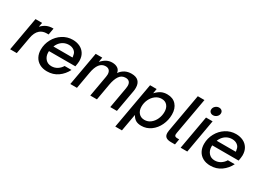

<svg xmlns="http://www.w3.org/2000/svg" viewBox="-25 -1662 3751 2755"><g transform="rotate(30 1851.0 -284.5)"><path d="M17 0 116 -557H225L212 -486Q255 -530 299 -549Q343 -568 398 -568H408L389 -460H359Q293 -460 248 -423Q193 -377 176 -275L127 0Z M400 -217Q400 -309 444 -390Q488 -471 564 -519.5Q640 -568 731 -568Q795 -568 847.5 -543.5Q900 -519 931 -469.5Q962 -420 962 -349Q961 -313 950 -256H513Q512 -250 512 -237Q512 -171 549.5 -128Q587 -85 650 -85Q703 -85 746 -112.5Q789 -140 814 -183H928Q885 -97 809 -43Q733 11 631 11Q560 11 507.5 -18Q455 -47 427.5 -98.5Q400 -150 400 -217ZM851 -345Q851 -365 846 -376Q842 -422 806 -449.5Q770 -477 718 -477Q671 -477 631.5 -456.5Q592 -436 564 -398Q548 -377 535 -345Z M1014 0 1113 -557H1222L1209 -479Q1253 -527 1294.5 -547.5Q1336 -568 1383 -568Q1439 -568 1475 -543.5Q1511 -519 1516 -472Q1585 -568 1703 -568Q1780 -568 1818 -530.5Q1856 -493 1856 -422Q1856 -390 1851 -364L1786 0H1676L1737 -346Q1741 -366 1741 -387Q1741 -431 1720 -453Q1699 -475 1660 -475Q1593 -475 1556.5 -421.5Q1520 -368 1503 -273L1455 0H1345L1406 -346Q1410 -365 1410 -384Q1410 -429 1388.5 -452Q1367 -475 1328 -475Q1206 -475 1172 -273L1124 0Z M1878 206 2014 -557H2123L2110 -479Q2156 -528 2198.5 -548Q2241 -568 2296 -568Q2390 -568 2443.5 -508.5Q2497 -449 2497 -349Q2497 -256 2458 -173Q2419 -90 2349.5 -39.5Q2280 11 2193 11Q2139 11 2103 -9Q2067 -29 2039 -79L1988 206ZM2385 -328Q2385 -393 2351.5 -432.5Q2318 -472 2259 -472Q2203 -472 2157.5 -438Q2112 -404 2086 -348.5Q2060 -293 2060 -232Q2060 -165 2095.5 -125Q2131 -85 2191 -85Q2247 -85 2291.5 -120Q2336 -155 2360.5 -211Q2385 -267 2385 -328Z M2681 0Q2626 0 2598 -21Q2570 -42 2570 -90Q2570 -111 2574 -131L2686 -763H2796L2688 -158Q2685 -142 2685 -129Q2685 -110 2696.5 -101.5Q2708 -93 2733 -93H2764L2748 0Z M2952 0H2842L2941 -557H3050ZM2947 -692Q2947 -726 2973.5 -750.5Q3000 -775 3034 -775Q3062 -775 3079.5 -759Q3097 -743 3097 -717Q3097 -683 3070.5 -659Q3044 -635 3010 -635Q2983 -635 2965 -651Q2947 -667 2947 -692Z M3105 -217Q3105 -309 3149 -390Q3193 -471 3269 -519.5Q3345 -568 3436 -568Q3500 -568 3552.5 -543.5Q3605 -519 3636 -469.5Q3667 -420 3667 -349Q3666 -313 3655 -256H3218Q3217 -250 3217 -237Q3217 -171 3254.5 -128Q3292 -85 3355 -85Q3408 -85 3451 -112.5Q3494 -140 3519 -183H3633Q3590 -97 3514 -43Q3438 11 3336 11Q3265 11 3212.5 -18Q3160 -47 3132.5 -98.5Q3105 -150 3105 -217ZM3556 -345Q3556 -365 3551 -376Q3547 -422 3511 -449.5Q3475 -477 3423 -477Q3376 -477 3336.5 -456.5Q3297 -436 3269 -398Q3253 -377 3240 -345Z"/></g></svg>

Font: Open Sauce One Medium Italic
Style: Regular
Weight: 500
Italic angle: -10°
Designer: Alfredo Marco Pradil
Foundry: Creative Sauce Fz LLC
Version: Version 1.477